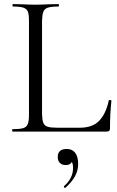

<svg xmlns="http://www.w3.org/2000/svg" viewBox="-20 -645 574 941"><path d="M42 -12Q77 -12 93.5 -17Q110 -22 116 -36.5Q122 -51 122 -81V-544Q122 -574 116.5 -588Q111 -602 94.5 -607.5Q78 -613 44 -613Q41 -613 41 -619Q41 -625 44 -625L88 -624Q128 -622 153 -622Q179 -622 219 -624L267 -625Q269 -625 269 -619Q269 -613 267 -613Q231 -613 214.5 -607.5Q198 -602 192.5 -587.5Q187 -573 186 -543V-85Q187 -56 192.5 -42.5Q198 -29 213 -24Q228 -19 261 -19H371Q433 -19 466 -53Q499 -87 513 -152Q513 -155 518 -155Q521 -155 523.5 -154Q526 -153 526 -151Q519 -86 519 -15Q519 -7 515 -3.5Q511 0 502 0H42Q40 0 39.5 -6Q39 -12 42 -12ZM363 158Q363 192 347 220Q331 248 301 275L299 276Q296 276 294 272.5Q292 269 294 267Q338 229 338 178Q338 158 332 149Q324 164 302 164Q284 164 273.5 153.5Q263 143 263 125Q263 85 307 85Q334 85 348.5 104Q363 123 363 158Z"/></svg>

Font: Cormorant Upright
Style: Regular
Weight: 400
Designer: Christian Thalmann (Catharsis Fonts)
Foundry: Catharsis Fonts
Version: Version 3.302